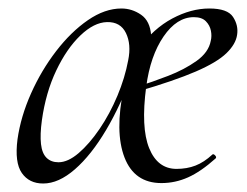

<svg xmlns="http://www.w3.org/2000/svg" viewBox="-20 -419 581 452"><path d="M81.6 13Q48.6 13 31.4 -11.7Q14.2 -36.4 21.2 -91Q28.8 -144.6 53 -198.9Q77.2 -253.2 112.1 -298.6Q147 -344 186.9 -371.5Q226.8 -399 265.8 -399Q290.8 -399 312.1 -384.3Q333.4 -369.6 335.8 -335.6Q324.8 -312.8 312.7 -291.2Q300.6 -269.6 291.2 -246Q264.8 -172 229.8 -113Q194.8 -54 156.4 -20.5Q118 13 81.6 13ZM117.6 -37Q140 -37 165.2 -58.6Q190.4 -80.2 214.5 -115.6Q238.6 -151 256.4 -193.5Q274.2 -236 281.8 -277.2Q289.4 -314.6 276.5 -341.2Q263.6 -367.8 231.8 -367Q201.2 -366.2 169.1 -335.4Q137 -304.6 112.4 -253Q87.8 -201.4 78.6 -135.8Q74 -102 76.5 -79.9Q79 -57.8 89.7 -47.4Q100.4 -37 117.6 -37ZM360 12Q296.4 12 273.1 -48.3Q249.8 -108.6 271.2 -211L307 -305Q341.6 -352 385.7 -375.5Q429.8 -399 472.8 -399Q515.6 -399 528.6 -379.1Q541.6 -359.2 538.2 -337.2Q535.2 -315.2 513 -293.7Q490.8 -272.2 440.9 -250.6Q391 -229 303.4 -203.4L304.4 -215.2Q337.8 -225.8 375.8 -240.4Q413.8 -255 442.5 -275.4Q471.2 -295.8 476.2 -323Q479 -334 476.5 -346.7Q474 -359.4 464.6 -369Q455.2 -378.6 436.4 -378.6Q396.2 -378.6 365 -333Q333.8 -287.4 324.2 -215Q311.4 -118.8 331.2 -70.1Q351 -21.4 395.6 -21.4Q420 -21.4 440.2 -29.2Q460.4 -37 480 -55.2Q482.2 -57.4 486.2 -53.4Q490.2 -49.4 488 -46.4Q453 -15 422.8 -1.5Q392.6 12 360 12Z"/></svg>

Font: Cormorant Infant Light
Style: Italic
Weight: 300
Italic angle: -10°
Designer: Christian Thalmann (Catharsis Fonts)
Foundry: Catharsis Fonts
Version: Version 4.001